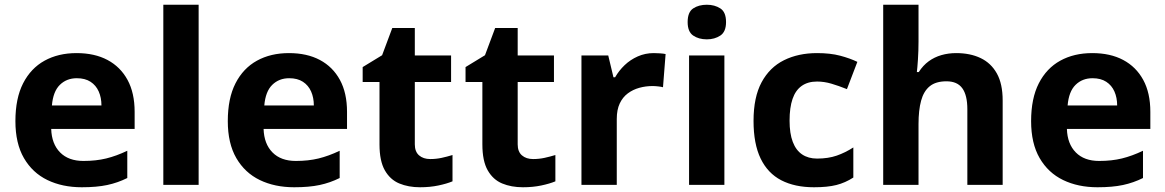

<svg xmlns="http://www.w3.org/2000/svg" viewBox="-20 -780 4916 810"><path d="M303 -556Q379 -556 433.5 -527Q488 -498 518 -443Q548 -388 548 -308V-236H196Q198 -173 233.5 -137Q269 -101 332 -101Q385 -101 428 -111.5Q471 -122 517 -144V-29Q477 -9 432.5 0.5Q388 10 325 10Q243 10 180 -20.5Q117 -51 81 -113Q45 -175 45 -269Q45 -365 77.5 -428.5Q110 -492 168 -524Q226 -556 303 -556ZM304 -450Q261 -450 232.5 -422Q204 -394 199 -335H408Q408 -368 396.5 -394Q385 -420 362 -435Q339 -450 304 -450Z M818 0H669V-760H818Z M1199 -556Q1275 -556 1329.5 -527Q1384 -498 1414 -443Q1444 -388 1444 -308V-236H1092Q1094 -173 1129.5 -137Q1165 -101 1228 -101Q1281 -101 1324 -111.5Q1367 -122 1413 -144V-29Q1373 -9 1328.5 0.5Q1284 10 1221 10Q1139 10 1076 -20.5Q1013 -51 977 -113Q941 -175 941 -269Q941 -365 973.5 -428.5Q1006 -492 1064 -524Q1122 -556 1199 -556ZM1200 -450Q1157 -450 1128.5 -422Q1100 -394 1095 -335H1304Q1304 -368 1292.5 -394Q1281 -420 1258 -435Q1235 -450 1200 -450Z M1795 -109Q1820 -109 1843 -114Q1866 -119 1889 -126V-15Q1865 -5 1829.5 2.5Q1794 10 1752 10Q1703 10 1664.5 -6Q1626 -22 1603.5 -61.5Q1581 -101 1581 -171V-434H1510V-497L1592 -547L1635 -662H1730V-546H1883V-434H1730V-171Q1730 -140 1748 -124.5Q1766 -109 1795 -109Z M2229 -109Q2254 -109 2277 -114Q2300 -119 2323 -126V-15Q2299 -5 2263.5 2.5Q2228 10 2186 10Q2137 10 2098.5 -6Q2060 -22 2037.5 -61.5Q2015 -101 2015 -171V-434H1944V-497L2026 -547L2069 -662H2164V-546H2317V-434H2164V-171Q2164 -140 2182 -124.5Q2200 -109 2229 -109Z M2738 -556Q2749 -556 2764 -555Q2779 -554 2788 -552L2777 -412Q2770 -414 2756.5 -415.5Q2743 -417 2733 -417Q2704 -417 2677 -409.5Q2650 -402 2628.5 -386Q2607 -370 2594.5 -343.5Q2582 -317 2582 -278V0H2433V-546H2546L2568 -454H2575Q2591 -482 2615 -505Q2639 -528 2670.5 -542Q2702 -556 2738 -556Z M3036 -546V0H2887V-546ZM2962 -760Q2995 -760 3019 -744.5Q3043 -729 3043 -686.8Q3043 -646 3019 -630Q2995 -614 2962 -614Q2927.7 -614 2904.4 -630Q2881 -646 2881 -686.8Q2881 -729 2904.4 -744.5Q2927.7 -760 2962 -760Z M3414 10Q3333 10 3276 -19.5Q3219 -49 3189 -111Q3159 -173 3159 -270Q3159 -370 3193 -433Q3227 -496 3287.5 -526Q3348 -556 3427 -556Q3483 -556 3524.5 -545Q3566 -534 3597 -519L3553 -404Q3518 -418 3487.5 -427Q3457 -436 3427 -436Q3388 -436 3362 -417.5Q3336 -399 3323.5 -362.5Q3311 -326 3311 -271Q3311 -217 3324.5 -181.5Q3338 -146 3364 -128.5Q3390 -111 3427 -111Q3474 -111 3510 -123.5Q3546 -136 3580 -158V-31Q3546 -9 3508.5 0.5Q3471 10 3414 10Z M3855 -605Q3855 -565 3852.5 -528Q3850 -491 3848 -476H3856Q3874 -504 3898 -521.5Q3922 -539 3951.5 -547.5Q3981 -556 4014 -556Q4073 -556 4117 -535Q4161 -514 4185.5 -470.1Q4210 -426.3 4210 -355.9V0H4061V-319Q4061 -378.5 4039.7 -407.7Q4018.5 -437 3973 -437Q3927.9 -437 3902.4 -416.2Q3876.8 -395.4 3865.9 -355.2Q3855 -315 3855 -256.6V0H3706V-760H3855Z M4588 -556Q4664 -556 4718.5 -527Q4773 -498 4803 -443Q4833 -388 4833 -308V-236H4481Q4483 -173 4518.5 -137Q4554 -101 4617 -101Q4670 -101 4713 -111.5Q4756 -122 4802 -144V-29Q4762 -9 4717.5 0.5Q4673 10 4610 10Q4528 10 4465 -20.5Q4402 -51 4366 -113Q4330 -175 4330 -269Q4330 -365 4362.5 -428.5Q4395 -492 4453 -524Q4511 -556 4588 -556ZM4589 -450Q4546 -450 4517.5 -422Q4489 -394 4484 -335H4693Q4693 -368 4681.5 -394Q4670 -420 4647 -435Q4624 -450 4589 -450Z"/></svg>

Font: Noto Sans Tamil
Style: Regular
Weight: 400
Designer: Jelle Bosma - Monotype Design Team
Foundry: Monotype Imaging Inc.
Version: Version 2.003